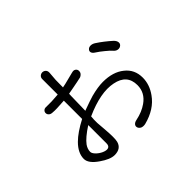

<svg xmlns="http://www.w3.org/2000/svg" viewBox="-141 -1027 1281 1281"><g transform="rotate(-45 500.0 -386.0)"><path d="M212.9 -570.3Q198.2 -571.3 189.5 -562.5Q181.6 -554.7 181.6 -543.9Q181.6 -532.2 189.5 -524.4Q198.2 -514.6 214.8 -513.7Q235.4 -511.7 258.8 -512.7Q274.4 -512.7 310.5 -515.6L326.2 -516.6V-343.8Q243.2 -300.8 198.2 -255.9Q145.5 -203.1 145.5 -147.5Q145.5 -104.5 210 -60.5Q268.6 -19.5 309.6 -19.5Q370.1 -19.5 383.8 -70.3Q391.6 -101.6 383.8 -191.4Q379.9 -231.4 378.9 -252.9Q377.9 -287.1 380.9 -313.5Q537.1 -383.8 641.6 -362.3Q747.1 -341.8 747.1 -242.2Q747.1 -170.9 684.6 -127Q640.6 -95.7 578.1 -83Q557.6 -79.1 548.8 -66.4Q542 -55.7 546.9 -43Q551.8 -31.2 565.4 -24.4Q580.1 -18.6 599.6 -22.5Q710.9 -50.8 765.6 -128.9Q807.6 -187.5 807.6 -252.9Q807.6 -330.1 750 -375Q693.4 -420.9 598.6 -420.9Q550.8 -420.9 484.4 -403.3Q448.2 -392.6 392.6 -372.1L379.9 -367.2L382.8 -502L383.8 -524.4L425.8 -532.2Q460.9 -539.1 476.6 -542Q502.9 -546.9 512.7 -549.8Q526.4 -555.7 534.2 -567.4Q540 -578.1 538.1 -590.8Q535.2 -602.5 525.4 -608.4Q514.6 -615.2 499 -610.4H498Q469.7 -602.5 448.2 -597.7Q408.2 -586.9 384.8 -583Q384.8 -620.1 385.7 -653.3Q387.7 -688.5 390.6 -715.8Q391.6 -732.4 381.8 -742.2Q373 -751 359.4 -752Q345.7 -752 335.9 -743.2Q325.2 -733.4 326.2 -716.8V-574.2Q294.9 -571.3 263.7 -570.3Q238.3 -570.3 212.9 -570.3ZM326.2 -113.3Q326.2 -87.9 307.6 -83Q292 -79.1 267.6 -89.8Q244.1 -100.6 226.6 -118.2Q209 -136.7 209 -150.4Q209 -176.8 226.6 -202.1Q253.9 -239.3 326.2 -286.1ZM744.1 -640.6Q726.6 -651.4 710 -650.4Q695.3 -649.4 687.5 -640.6Q678.7 -631.8 680.7 -620.1Q683.6 -607.4 698.2 -597.7Q728.5 -578.1 753.9 -556.6Q781.2 -535.2 798.8 -514.6Q810.5 -502.9 826.2 -502Q839.8 -501 850.6 -509.8Q861.3 -518.6 860.4 -532.2Q859.4 -547.9 843.8 -563.5Q821.3 -584 794.9 -604.5Q772.5 -622.1 744.1 -640.6Z"/></g></svg>

Font: GulimChe
Style: Regular
Weight: 400
Monospace: yes
Version: Version 2.21